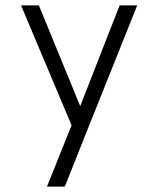

<svg xmlns="http://www.w3.org/2000/svg" viewBox="-20 -481 576 711"><path d="M154 210 245 -17 58 -461H124L277 -88L423 -461H488L316 -31L220 210Z"/></svg>

Font: SUITE Light
Style: Regular
Weight: 300
Designer: Sun
Foundry: Sun
Version: Version 2.040